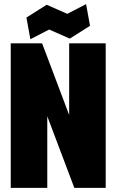

<svg xmlns="http://www.w3.org/2000/svg" viewBox="-20 -910 564 930"><path d="M32 0V-700H184L315 -353V-700H492V0H340L209 -347V0ZM127 -720 108 -825 206 -887 306 -843 397 -890 416 -785 318 -723 218 -767Z"/></svg>

Font: Tektur Condensed ExtraBold
Style: Regular
Weight: 800
Width: 3
Designer: Adam Jagosz
Foundry: Adam Jagosz
Version: Version 1.005;gftools[0.9.30]